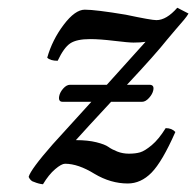

<svg xmlns="http://www.w3.org/2000/svg" viewBox="-20 -464 507 496"><path d="M438 -444 467 -429Q463 -422 455.5 -413Q448 -404 434 -388Q420 -372 412 -362Q382 -324 308 -245H366Q379 -245 376 -231Q374 -221 365 -211Q356 -201 347 -201H267Q201 -130 176 -102Q207 -102 229 -96.5Q251 -91 260 -84.5Q269 -78 283 -72.5Q297 -67 313 -67Q330 -67 342 -70.5Q354 -74 372 -89Q390 -104 408 -133Q424 -133 433 -123Q399 -46 371.5 -18Q344 10 310 10Q266 10 224 -15Q182 -41 148 -41Q139 -41 122.5 -27Q106 -13 91 12Q80 11 68 6Q59 4 54 -7Q59 -26 116 -91L216 -201H142Q130 -201 133 -216Q135 -226 143.5 -235.5Q152 -245 161 -245H256L356 -356Q344 -354 325 -354Q312 -354 275 -358.5Q238 -363 213 -363Q178 -363 161.5 -352Q145 -341 129 -307Q110 -307 102 -315Q115 -361 144.5 -400Q174 -439 199 -439Q227 -439 305 -426Q371 -412 384 -412Q410 -412 438 -444Z"/></svg>

Font: Linux Libertine O
Style: Italic
Weight: 400
Italic angle: -12°
Designer: Philipp H. Poll
Foundry: Philipp H. Poll
Version: Version 5.1.6